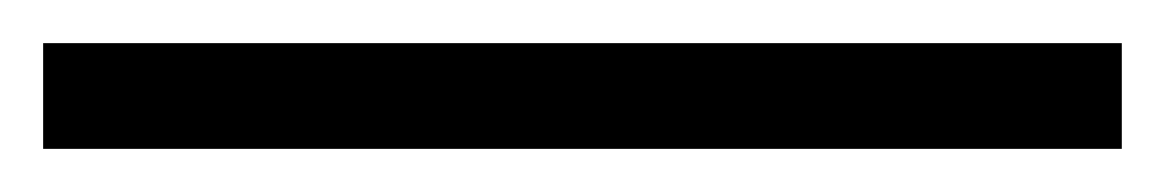

<svg xmlns="http://www.w3.org/2000/svg" viewBox="-20 -20 540 89"><path d="M0 0H500V49H0Z"/></svg>

Font: Metropolitano Light
Style: Regular
Weight: 300
Designer: Fonts by Alex Slobzheninov & Chris M. Simpson / Changes by Cristiano Sobral
Foundry: Fonts by Alex Slobzheninov & Chris M. Simpson / Changes by Cristiano Sobral
Version: Version 1.00;August 30, 2020;FontCreator 13.0.0.2681 64-bit